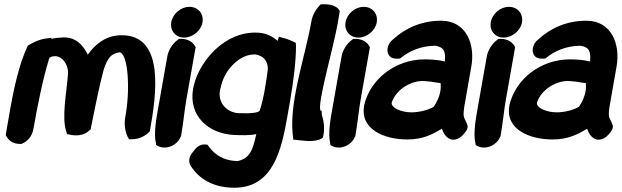

<svg xmlns="http://www.w3.org/2000/svg" viewBox="-20 -642 2911 899"><path d="M7 -9C19 15 39 32 75 32H80C109 21 130 -4 136 -36C156 -149 181 -274 209 -364C210 -367 211 -369 212 -372C239 -388 272 -377 290 -340C297 -325 300 -309 298 -292C293 -216 267 -91 291 -24L294 -14L305 -12C329 -6 370 -4 397 -30L405 -37L406 -45C425 -135 441 -225 465 -314C483 -371 501 -391 539 -397C575 -397 592 -249 569 -107L567 -97C560 -59 566 -25 578 -1L584 10H597C632 10 663 -6 682 -28L683 -35C711 -195 754 -478 549 -477C478 -477 427 -437 391 -386C371 -427 335 -474 265 -466C252 -465 237 -464 220 -460L221 -465L191 -461C159 -456 131 -441 110 -428C54 -307 33 -160 8 -17Z M782 -538C775 -499 802 -466 842 -466C882 -466 921 -498 928 -537C935 -577 908 -610 867 -610C827 -610 789 -578 782 -538ZM721 -138C712 -88 699 -17 710 28L711 37L720 42C758 61 810 39 826 -2L828 -4V-7C838 -61 844 -129 853 -178L896 -421C885 -444 862 -460 828 -460H818L809 -453C786 -435 768 -406 763 -376Z M884 -225C862 -99 957 -15 1077 -10C1112 -9 1145 -7 1180 -14C1164 61 1149 100 1093 112C1019 111 978 75 952 36C923 29 901 43 885 68C878 75 873 83 869 92C859 122 877 141 884 150C921 200 985 237 1077 237C1261 237 1299 56 1327 -105L1338 -168C1354 -261 1366 -353 1366 -429L1365 -441L1354 -447C1338 -454 1324 -460 1311 -463L1286 -470L1280 -451C1262 -467 1238 -481 1207 -487C1058 -508 936 -385 895 -268C891 -254 886 -239 884 -225ZM1012 -228 1013 -230C1028 -313 1102 -391 1177 -387C1217 -380 1241 -350 1232 -301C1221 -228 1215 -182 1196 -124C1191 -114 1154 -110 1100 -112C1038 -114 995 -167 1012 -228Z M1438 -542C1407 -365 1326 -149 1354 14L1360 12L1375 14C1393 15 1452 27 1487 6L1491 1V6C1503 -38 1496 -77 1487 -103L1486 -123L1480 -125C1467 -166 1539 -409 1561 -531L1571 -591C1561 -610 1535 -622 1502 -622H1482C1461 -602 1443 -573 1438 -542Z M1598 -538C1591 -499 1618 -466 1658 -466C1698 -466 1737 -498 1744 -537C1751 -577 1724 -610 1683 -610C1643 -610 1605 -578 1598 -538ZM1537 -138C1528 -88 1515 -17 1526 28L1527 37L1536 42C1574 61 1626 39 1642 -2L1644 -4V-7C1654 -61 1660 -129 1669 -178L1712 -421C1701 -444 1678 -460 1644 -460H1634L1625 -453C1602 -435 1584 -406 1579 -376Z M1685 -147C1665 -36 1780 11 1887 11C1961 11 2004 -13 2049 -39C2055 -22 2070 9 2098 12C2123 14 2142 -3 2152 -15C2162 -26 2172 -39 2169 -56L2168 -57C2156 -95 2145 -82 2154 -143L2187 -331C2205 -433 2165 -545 2045 -545C1954 -545 1877 -510 1821 -458C1792 -437 1784 -395 1809 -375C1820 -367 1835 -366 1853 -368L1860 -373C1896 -402 1948 -427 2018 -428C2059 -421 2067 -402 2063 -354C2033 -362 1996 -364 1968 -364C1834 -364 1714 -274 1685 -149ZM1814 -161C1833 -222 1909 -273 1982 -261H1984C2003 -260 2019 -255 2043 -253C2047 -215 2036 -181 2011 -142C1987 -128 1946 -116 1907 -116C1858 -116 1811 -137 1814 -161Z M2278 -538C2271 -499 2298 -466 2338 -466C2378 -466 2417 -498 2424 -537C2431 -577 2404 -610 2363 -610C2323 -610 2285 -578 2278 -538ZM2217 -138C2208 -88 2195 -17 2206 28L2207 37L2216 42C2254 61 2306 39 2322 -2L2324 -4V-7C2334 -61 2340 -129 2349 -178L2392 -421C2381 -444 2358 -460 2324 -460H2314L2305 -453C2282 -435 2264 -406 2259 -376Z M2365 -147C2345 -36 2460 11 2567 11C2641 11 2684 -13 2729 -39C2735 -22 2750 9 2778 12C2803 14 2822 -3 2832 -15C2842 -26 2852 -39 2849 -56L2848 -57C2836 -95 2825 -82 2834 -143L2867 -331C2885 -433 2845 -545 2725 -545C2634 -545 2557 -510 2501 -458C2472 -437 2464 -395 2489 -375C2500 -367 2515 -366 2533 -368L2540 -373C2576 -402 2628 -427 2698 -428C2739 -421 2747 -402 2743 -354C2713 -362 2676 -364 2648 -364C2514 -364 2394 -274 2365 -149ZM2494 -161C2513 -222 2589 -273 2662 -261H2664C2683 -260 2699 -255 2723 -253C2727 -215 2716 -181 2691 -142C2667 -128 2626 -116 2587 -116C2538 -116 2491 -137 2494 -161Z"/></svg>

Font: Snowfall
Style: BlkObl
Weight: 900
Designer: Jasper
Foundry: Cannot Into Space Fonts
Version: Version 0.9